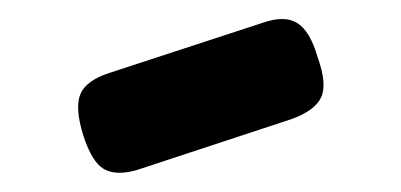

<svg xmlns="http://www.w3.org/2000/svg" viewBox="-20 -723 424 203"><path d="M124 -543Q102 -537 89.5 -544.5Q77 -552 68 -580Q59 -609 65 -623.5Q71 -638 96 -646L258 -699Q281 -707 294.5 -698.5Q308 -690 316 -662Q326 -634 319.5 -620Q313 -606 288 -597Z"/></svg>

Font: Fredoka Expanded Medium
Style: Regular
Weight: 500
Width: 7
Designer: Ben Nathan
Foundry: Milena B. Brandão, Ben Nathan
Version: Version 2.001